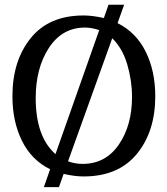

<svg xmlns="http://www.w3.org/2000/svg" viewBox="-20 -728 703 806"><path d="M265.6 -50.8 451.2 -567.4Q494.1 -525.4 514.2 -457.5Q534.2 -389.6 534.2 -321.3Q534.2 -201.2 478.5 -120.6Q422.9 -40 327.1 -40Q294.9 -40 265.6 -50.8ZM129.9 -316.4Q129.9 -442.4 185.5 -527.3Q241.2 -612.3 336.9 -612.3Q364.3 -612.3 396.5 -601.6L212.9 -81.1Q129.9 -154.3 129.9 -316.4ZM227.5 57.6 247.1 2Q293.9 12.7 331.1 12.7Q476.6 12.7 554.2 -81.5Q631.8 -175.8 631.8 -324.2Q631.8 -429.7 591.8 -510.7Q551.8 -591.8 473.6 -630.9L501 -708H435.5L416 -652.3Q367.2 -663.1 331.1 -663.1Q185.5 -663.1 108.9 -567.9Q32.2 -472.7 32.2 -324.2Q32.2 -217.8 72.3 -136.7Q112.3 -55.7 190.4 -17.6L164.1 57.6Z"/></svg>

Font: Kurale
Style: Regular
Weight: 400
Version: 1.0; ttfautohint (v1.3)